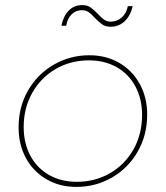

<svg xmlns="http://www.w3.org/2000/svg" viewBox="-20 -734 651 754"><path d="M414 -629Q395 -629 383 -637Q371 -645 353 -663Q340 -678 328.5 -686Q317 -694 302 -694Q278 -694 261.5 -678Q245 -662 240 -633H221Q229 -671 250 -692.5Q271 -714 303 -714Q322 -714 334 -706Q346 -698 364 -680Q377 -665 388.5 -657Q400 -649 415 -649Q439 -649 458 -665.5Q477 -682 482 -710H501Q493 -673 470 -651Q447 -629 414 -629ZM558 -284Q558 -204 521 -139Q484 -74 420 -37Q356 0 280 0Q214 0 162.5 -30Q111 -60 82 -113Q53 -166 53 -234Q53 -314 90 -378.5Q127 -443 191 -480Q255 -517 331 -517Q397 -517 448.5 -487Q500 -457 529 -404Q558 -351 558 -284ZM73 -235Q73 -172 99 -123Q125 -74 172.5 -47Q220 -20 282 -20Q353 -20 411.5 -53.5Q470 -87 504 -147Q538 -207 538 -283Q538 -345 512 -394Q486 -443 438.5 -470Q391 -497 329 -497Q258 -497 199.5 -463.5Q141 -430 107 -370Q73 -310 73 -235Z"/></svg>

Font: TypoPRO Montserrat Alternates
Style: Italic
Weight: 250
Italic angle: -11.3°
Designer: Julieta Ulanovsky
Foundry: Julieta Ulanovsky
Version: Version 6.001